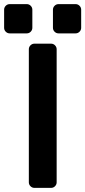

<svg xmlns="http://www.w3.org/2000/svg" viewBox="-62 -912 414 932"><path d="M0 0ZM78 -27V-673Q78 -684 86 -692Q94 -700 105 -700H186Q197 -700 205 -692Q213 -684 213 -673V-27Q213 -16 205 -8Q197 0 186 0H105Q94 0 86 -8Q78 -16 78 -27ZM95 -865V-777Q95 -766 87 -758Q79 -750 68 -750H-15Q-26 -750 -34 -758Q-42 -766 -42 -777V-865Q-42 -876 -34 -884Q-26 -892 -15 -892H68Q79 -892 87 -884Q95 -876 95 -865ZM332 -865V-777Q332 -766 324 -758Q316 -750 305 -750H222Q211 -750 203 -758Q195 -766 195 -777V-865Q195 -876 203 -884Q211 -892 222 -892H305Q316 -892 324 -884Q332 -876 332 -865Z"/></svg>

Font: Hezaedrus Medium
Style: Regular
Weight: 500
Designer: Hubert & Fischer
Foundry: Hubert & Fischer
Version: Version 1.10;September 3, 2019;FontCreator 11.5.0.2425 64-bi